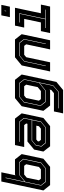

<svg xmlns="http://www.w3.org/2000/svg" viewBox="961 -1752 990 2953"><g transform="rotate(-90 1456.5 -275.0)"><path d="M86.5 0 4.5 -103 142 -750H283.5L237 -530.5L249 -540H482L563.5 -437L492.5 -103L367.5 0ZM140.5 -71.5 86 -139.5 137.5 -381 244 -468H436L483 -410L425 -139.5L341.5 -71.5ZM185 -141.5H329L366 -172L407.5 -368L383.5 -399H249L200.5 -358.5L161 -172ZM137 -64.5H343L432 -137.5L490.5 -412L440 -475H243L139.5 -390L202.5 -685.5H195.5L79 -137.5Z M683.5 0 602.5 -103 633 -245.5 757.5 -348.5H1029.5L1034 -368L1010 -398.5H672.5L702.5 -540H1109L1190 -437L1119 -103L994 0ZM737.5 -73 686.5 -136 704.5 -220.5 771.5 -276H1085L1056.5 -141L973 -73ZM733.5 -66H974L1063 -139L1119.5 -403L1064.5 -472H753L751.5 -465H1060.5L1112 -401L1086.5 -283H771L698 -223L679 -134ZM782.5 -141.5H955L992 -172L1000.5 -212H787.5L762 -191L758 -172Z M1189.5 200 1219.5 59H1500.5L1549.5 18.5L1555.5 -10L1543.5 0H1310L1229 -103L1300 -437L1424.5 -540H1706L1787.5 -437L1673.5 97L1549 200ZM1266.5 134H1520L1620 48L1715 -400L1657.5 -474.5H1444.5L1359 -404L1304.5 -146L1365.5 -68H1541.5L1657.5 -161.5L1613.5 46L1519 127H1268ZM1369.5 -75 1311.5 -148 1366 -402 1445.5 -467.5H1653.5L1708 -398L1659.5 -170.5L1540.5 -75ZM1409 -141.5H1533.5L1594 -191.5L1631.5 -368.5L1607 -399H1463.5L1426.5 -368.5L1385 -172Z M1834.5 0 1927.5 -437 2052.5 -540H2326.5L2407.5 -437L2314.5 0H2173.5L2252 -368L2228 -398.5H2091L2054 -368L1975.5 0ZM1917 -67H1923.5L1994 -397.5L2078 -466.5H2272.5L2326.5 -398.5L2256 -67H2262.5L2333.5 -400.5L2276.5 -473.5H2077L1988 -399.5Z M2670 -618.5 2697.5 -750H2858.5L2831 -618.5ZM2759.5 -676H2766L2771 -700H2764.5ZM2425 0 2455 -141.5H2588.5L2643 -398.5H2509.5L2539.5 -540H2814L2729.5 -141.5H2863L2833 0ZM2502 -67H2784.5L2786 -74H2644.5L2729.5 -474H2588.5L2587 -467H2721L2637.5 -74H2503.5Z"/></g></svg>

Font: Tourney Thin ExtraBold
Style: Italic
Weight: 800
Italic angle: -12°
Version: Version 1.015